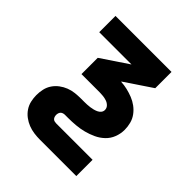

<svg xmlns="http://www.w3.org/2000/svg" viewBox="-200 -653 1001 1001"><g transform="rotate(45 300.0 -152.5)"><path d="M255 215Q233 215 211 212Q189 209 168.5 201Q148 193 130 179.5Q112 166 99.5 147.5Q87 129 82 107Q77 85 77 63Q77 41 82 19Q87 -3 99.5 -21.5Q112 -40 130 -53.5Q148 -67 168.5 -75Q189 -83 211 -85.5Q233 -88 255 -88H278Q288 -88 299 -88.5Q310 -89 320.5 -90.5Q331 -92 341 -94.5Q351 -97 361 -101.5Q371 -106 378 -114.5Q385 -123 385 -134Q385 -134 385 -134Q385 -134 385 -134Q385 -148 375.5 -158Q366 -168 353 -172.5Q340 -177 326.5 -178.5Q313 -180 300 -180H166V-300L315 -400H77V-520H490V-400L341 -300V-298Q364 -297 387 -291.5Q410 -286 431.5 -277.5Q453 -269 472 -255Q491 -241 505 -222Q519 -203 525 -180Q531 -157 531 -134H458H531Q531 -134 531 -134Q531 -134 531 -134Q531 -105 520.5 -78Q510 -51 489.5 -31.5Q469 -12 443 0Q417 12 390 19Q363 26 334.5 28.5Q306 31 278 31H255Q249 31 242.5 33Q236 35 231.5 39.5Q227 44 225 50.5Q223 57 223 63Q223 70 225 76.5Q227 83 231.5 87.5Q236 92 242.5 93.5Q249 95 255 95H523V215Z"/></g></svg>

Font: Iosevka Custom Heavy Extended
Style: Regular
Weight: 900
Width: 7
Monospace: yes
Designer: Belleve Invis
Foundry: Belleve Invis
Version: Version 11.2.4; ttfautohint (v1.8.4)